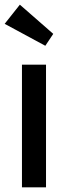

<svg xmlns="http://www.w3.org/2000/svg" viewBox="-24 -802 287 822"><path d="M70 0V-525H173V0ZM170 -606 -4 -700 61 -782 204 -657Z"/></svg>

Font: Lexend Medium
Style: Regular
Weight: 500
Designer: Bonnie Shaver-Troup, Thomas Jockin
Foundry: Lexend
Version: Version 1.005